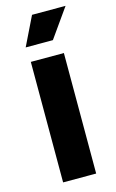

<svg xmlns="http://www.w3.org/2000/svg" viewBox="-111 -745 476 791"><g transform="rotate(-15 127.0 -350.0)"><path d="M51 -577H167L254 -700H111ZM56 0H197V-514H56Z"/></g></svg>

Font: Arthouse Owned
Style: Bold
Weight: 700
Designer: Jeremy Tribby
Foundry: Tribby Type
Version: Version 1.000;PS 001.000;hotconv 1.0.88;makeotf.lib2.5.64775